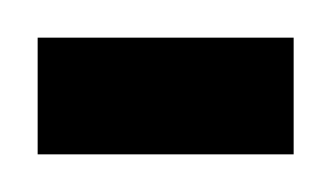

<svg xmlns="http://www.w3.org/2000/svg" viewBox="-30 -82 176 102"><path d="M-10 0V-62H126V0Z"/></svg>

Font: Space Grotesk
Style: Regular
Weight: 400
Designer: Florian Karsten
Foundry: Florian Karsten
Version: Version 2.000